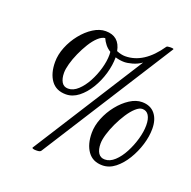

<svg xmlns="http://www.w3.org/2000/svg" viewBox="-134 -831 1024 1030"><g transform="rotate(20 378.0 -316.0)"><path d="M178 67Q166 67 160 64.5Q154 62 156 59L557 -572Q533 -555 505.5 -547.5Q478 -540 460 -540Q448 -540 435 -542Q422 -544 409 -548Q409 -503 395 -454.5Q381 -406 355.5 -364Q330 -322 296.5 -296Q263 -270 225 -270Q169 -270 140.5 -309.5Q112 -349 112 -414Q112 -456 129.5 -499.5Q147 -543 176.5 -580Q206 -617 241.5 -639.5Q277 -662 312 -662Q390 -662 405 -582Q432 -571 454 -571Q561 -571 645 -694Q649 -699 666 -699Q688 -699 685 -694L206 59Q203 63 197.5 65Q192 67 178 67ZM226 -303Q255 -303 281.5 -327.5Q308 -352 328.5 -390Q349 -428 361 -470.5Q373 -513 373 -549Q373 -554 372.5 -558Q372 -562 372 -566Q354 -577 341.5 -592.5Q329 -608 321 -626Q302 -624 281.5 -605Q261 -586 242.5 -556Q224 -526 209 -492.5Q194 -459 185.5 -428Q177 -397 177 -376Q177 -343 189 -323Q201 -303 226 -303ZM539 21Q484 21 455.5 -19Q427 -59 427 -124Q427 -165 444.5 -208.5Q462 -252 491.5 -289Q521 -326 556 -348.5Q591 -371 625 -371Q673 -371 699 -339.5Q725 -308 725 -254Q725 -211 710.5 -163.5Q696 -116 670.5 -74Q645 -32 611.5 -5.5Q578 21 539 21ZM541 -13Q570 -13 596.5 -37.5Q623 -62 643.5 -101Q664 -140 676 -182.5Q688 -225 688 -261Q688 -297 675.5 -317Q663 -337 639 -337Q622 -337 601.5 -318.5Q581 -300 561.5 -270Q542 -240 526 -206Q510 -172 500.5 -140Q491 -108 491 -86Q491 -52 503.5 -32.5Q516 -13 541 -13Z"/></g></svg>

Font: Junicode Two Beta Condensed
Style: Italic
Weight: 400
Width: 3
Italic angle: -9°
Version: Version 1.053; ttfautohint (v1.8.4)